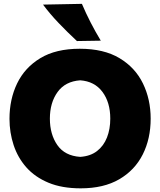

<svg xmlns="http://www.w3.org/2000/svg" viewBox="-20 -988 852 1022"><path d="M409.5 14.5Q309.5 14.5 237.8 -15.5Q166 -45.5 120.2 -97.2Q74.5 -149 52.5 -215.8Q30.5 -282.5 30.5 -355.5Q30.5 -459.5 71.2 -544Q112 -628.5 194.8 -678.5Q277.5 -728.5 404.5 -728.5Q533 -728.5 616.5 -678.2Q700 -628 741 -543.5Q782 -459 782 -356.5Q782 -249.5 739.8 -165.8Q697.5 -82 614.8 -33.8Q532 14.5 409.5 14.5ZM407 -153Q461 -156.5 496.5 -184Q532 -211.5 549.5 -256.2Q567 -301 567 -356.5Q567 -443 525.2 -499Q483.5 -555 407 -560.5Q327.5 -555 286.5 -498.2Q245.5 -441.5 245.5 -356.5Q245.5 -273 285.2 -215.8Q325 -158.5 407 -153ZM389.5 -769.5Q339 -816.5 292.8 -864.8Q246.5 -913 209 -963.5L416 -967.5Q437 -918 462 -869.2Q487 -820.5 516.5 -771.5Z"/></svg>

Font: Commissioner Flair ExtraBold
Style: Regular
Weight: 800
Designer: Kostas Bartsokas
Foundry: Kostas Bartsokas
Version: Version 1.000; ttfautohint (v1.8.3)